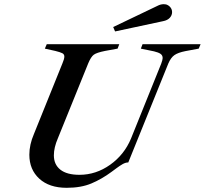

<svg xmlns="http://www.w3.org/2000/svg" viewBox="-20 -884 977 916"><path d="M120 -146Q120 -194 142 -245L278 -582Q287 -603 287 -614Q287 -625 277.5 -630Q268 -635 244 -641L194 -652L203 -673H549L541 -652L481 -641Q441 -633 427.5 -623Q414 -613 401 -582L256 -224Q237 -180 237 -143Q237 -99 268 -74.5Q299 -50 359 -50Q438 -50 505.5 -98Q573 -146 605 -223L749 -580Q756 -599 756 -607Q756 -620 746 -627Q736 -634 715 -639L652 -652L660 -673H937L928 -652L864 -640Q829 -633 812 -621Q795 -609 783 -581L592 -109Q579 -109 565 -101Q551 -93 535 -81Q519 -69 512 -64Q466 -30 416.5 -9Q367 12 298 12Q215 12 167.5 -31.5Q120 -75 120 -146ZM520 -755 731 -856Q746 -864 761 -864Q768 -864 772 -863Q785 -859 793 -849Q801 -839 801 -826Q801 -811 790 -799Q779 -787 758 -783L529 -734Z"/></svg>

Font: Ibarra Real Nova
Style: Italic
Weight: 400
Italic angle: -22°
Designer: Jose Maria Ribagorda & Octavio Pardo
Foundry: Octavio Pardo
Version: Version 1.014